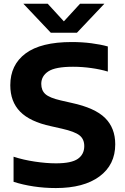

<svg xmlns="http://www.w3.org/2000/svg" viewBox="-20 -968 652 998"><path d="M270.5 9.5Q211 9.5 154.8 1Q98.5 -7.5 50.5 -23V-153.5Q100.5 -137 160.8 -128Q221 -119 271 -119Q351.5 -119 384.8 -142.5Q418 -166 418 -208.5Q418 -245 393.2 -264.5Q368.5 -284 302.5 -299L245 -312Q135.5 -335.5 84.5 -387.8Q33.5 -440 33.5 -525Q33.5 -631 113 -690.2Q192.5 -749.5 353 -749.5Q407 -749.5 455 -743.2Q503 -737 540.5 -726.5V-596Q502.5 -607.5 455 -614.2Q407.5 -621 359.5 -621Q267.5 -621 231 -596.8Q194.5 -572.5 194.5 -532Q194.5 -498 216 -478.8Q237.5 -459.5 296 -446L353 -433Q473.5 -407 526.2 -354.8Q579 -302.5 579 -218Q579 -111.5 497.2 -51Q415.5 9.5 270.5 9.5ZM244 -798 101.5 -948.5H228L312 -857L396 -948.5H522.5L380 -798Z"/></svg>

Font: Encode Sans Semi Expanded
Style: Bold
Weight: 700
Width: 6
Designer: Multiple Designers
Foundry: Impallari Type
Version: Version 3.000; ttfautohint (v1.8.3) -l 8 -r 50 -G 200 -x 14 